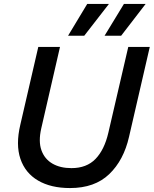

<svg xmlns="http://www.w3.org/2000/svg" viewBox="-20 -942 779 973"><path d="M510 -761 608 -922H718L594 -761ZM325 -761 422 -922H532L407 -761ZM335 11Q238 11 173 -27Q108 -65 83.5 -137Q59 -209 83 -310L174 -704H284L189 -291Q174 -225 190 -180.5Q206 -136 245.5 -113Q285 -90 342 -90Q419 -90 464 -136.5Q509 -183 529 -269L630 -704H739L634 -249Q607 -130 533.5 -59.5Q460 11 335 11Z"/></svg>

Font: Prodigy Sans Medium
Style: Italic
Weight: 500
Italic angle: -13°
Designer: Wei Huang
Foundry: Wei Huang
Version: Version 1.003; ttfautohint (v1.8.3)